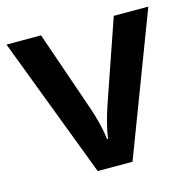

<svg xmlns="http://www.w3.org/2000/svg" viewBox="-85 -628 717 714"><g transform="rotate(-15 273.0 -271.0)"><path d="M206 0 0 -542H133L241 -229Q251 -200 259.5 -165Q268 -130 270 -106H274Q277 -131 286 -165.5Q295 -200 305 -229L413 -542H546L340 0Z"/></g></svg>

Font: Noto Sans Ethiopic SemiBold
Style: Regular
Weight: 600
Designer: Monotype Design Team
Foundry: Monotype Imaging Inc.
Version: Version 2.102; ttfautohint (v1.8.4.7-5d5b)